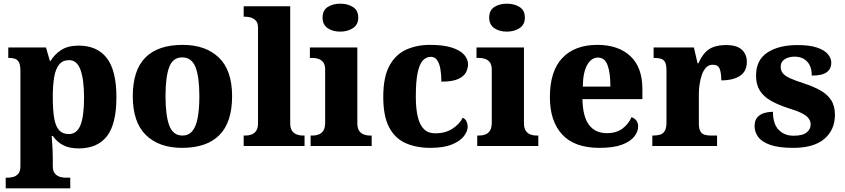

<svg xmlns="http://www.w3.org/2000/svg" viewBox="-20 -794 4592 1044"><path d="M11 230V172H24Q36 172 52 168Q68 164 79.5 150.5Q91 137 91 110V-408Q91 -439 83.5 -454Q76 -469 62.5 -474Q49 -479 31 -479H25V-536H230L251 -463H255Q277 -499 313.5 -522.5Q350 -546 408 -546Q508 -546 560.5 -478.5Q613 -411 613 -265Q613 -120 561.5 -53.5Q510 13 408 13Q356 13 322.5 -5Q289 -23 267 -55H261Q262 -39 263.5 -18.5Q265 2 266 22Q267 42 267 60V108Q267 136 278.5 149.5Q290 163 306 167.5Q322 172 333 172H362V230ZM354 -65Q398 -65 417.5 -113.5Q437 -162 437 -263Q437 -360 418 -413.5Q399 -467 356 -467Q321 -467 301.5 -443Q282 -419 274.5 -374Q267 -329 267 -265Q267 -196 274.5 -152Q282 -108 301 -86.5Q320 -65 354 -65Z M970 10Q845 10 773.5 -59.5Q702 -129 702 -271Q702 -412 770.5 -481Q839 -550 973 -550Q1098 -550 1170 -481Q1242 -412 1242 -271Q1242 -129 1173 -59.5Q1104 10 970 10ZM972 -57Q1006 -57 1026 -81.5Q1046 -106 1055 -153.5Q1064 -201 1064 -271Q1064 -376 1043 -429Q1022 -482 971 -482Q920 -482 900 -429Q880 -376 880 -271Q880 -166 900.5 -111.5Q921 -57 972 -57Z M1305 0V-57H1316Q1333 -57 1348.5 -63Q1364 -69 1373.5 -83.5Q1383 -98 1383 -125V-644Q1383 -670 1370.5 -682.5Q1358 -695 1342.5 -699Q1327 -703 1316 -703H1305V-760H1558V-125Q1558 -98 1567.5 -83.5Q1577 -69 1593 -63Q1609 -57 1625 -57H1636V0Z M1669 0V-57H1681Q1698 -57 1713.5 -63Q1729 -69 1738.5 -84Q1748 -99 1748 -127V-415Q1748 -441 1738 -454.5Q1728 -468 1712.5 -473.5Q1697 -479 1681 -479H1665V-536H1923V-125Q1923 -98 1932.5 -83.5Q1942 -69 1957.5 -63Q1973 -57 1989 -57H2001V0ZM1830 -622Q1789 -622 1761.5 -641Q1734 -660 1734 -698Q1734 -738 1762 -756Q1790 -774 1831 -774Q1870 -774 1899 -756Q1928 -738 1928 -698Q1928 -660 1899 -641Q1870 -622 1830 -622Z M2320 10Q2244 10 2186 -15.5Q2128 -41 2096 -101.5Q2064 -162 2064 -267Q2064 -375 2097.5 -436.5Q2131 -498 2188.5 -524Q2246 -550 2317 -550Q2392 -550 2437.5 -535Q2483 -520 2504 -496Q2525 -472 2525 -444Q2525 -424 2514.5 -402Q2504 -380 2472.5 -365Q2441 -350 2380 -350Q2380 -386 2375 -416.5Q2370 -447 2357.5 -466Q2345 -485 2323 -485Q2298 -485 2279.5 -465.5Q2261 -446 2251 -399Q2241 -352 2241 -268Q2241 -202 2252 -157.5Q2263 -113 2286 -91Q2309 -69 2347 -69Q2401 -69 2440 -94Q2479 -119 2496 -154Q2511 -147 2517 -133Q2523 -119 2523 -105Q2523 -80 2502 -53Q2481 -26 2436.5 -8Q2392 10 2320 10Z M2575 0V-57H2587Q2604 -57 2619.5 -63Q2635 -69 2644.5 -84Q2654 -99 2654 -127V-415Q2654 -441 2644 -454.5Q2634 -468 2618.5 -473.5Q2603 -479 2587 -479H2571V-536H2829V-125Q2829 -98 2838.5 -83.5Q2848 -69 2863.5 -63Q2879 -57 2895 -57H2907V0ZM2736 -622Q2695 -622 2667.5 -641Q2640 -660 2640 -698Q2640 -738 2668 -756Q2696 -774 2737 -774Q2776 -774 2805 -756Q2834 -738 2834 -698Q2834 -660 2805 -641Q2776 -622 2736 -622Z M3240 10Q3104 10 3037 -62.5Q2970 -135 2970 -266Q2970 -407 3037.5 -478.5Q3105 -550 3228 -550Q3342 -550 3407.5 -489Q3473 -428 3473 -309V-255H3147Q3149 -159 3183 -114.5Q3217 -70 3280 -70Q3332 -70 3365 -95Q3398 -120 3414 -157Q3431 -151 3440.5 -138Q3450 -125 3450 -107Q3450 -78 3428.5 -51Q3407 -24 3361 -7Q3315 10 3240 10ZM3299 -323Q3299 -399 3283.5 -440Q3268 -481 3232 -481Q3195 -481 3172.5 -440.5Q3150 -400 3149 -323Z M3527 0V-57H3531Q3554 -57 3570 -62Q3586 -67 3595 -82.5Q3604 -98 3604 -129V-411Q3604 -441 3596.5 -455.5Q3589 -470 3574 -474.5Q3559 -479 3537 -479H3534V-536H3753L3773 -450H3778Q3793 -485 3813 -507Q3833 -529 3861 -539Q3889 -549 3929 -549Q3987 -549 4014 -523.5Q4041 -498 4041 -458Q4041 -406 4003.5 -381.5Q3966 -357 3902 -357Q3902 -398 3893 -420Q3884 -442 3856 -442Q3834 -442 3819.5 -427Q3805 -412 3796.5 -387.5Q3788 -363 3784 -335.5Q3780 -308 3780 -285V-124Q3780 -95 3788 -80.5Q3796 -66 3811 -61.5Q3826 -57 3845 -57H3879V0Z M4294 10Q4215 10 4169 -6Q4123 -22 4103 -49Q4083 -76 4083 -108Q4083 -139 4098 -156Q4113 -173 4136 -179.5Q4159 -186 4183 -186Q4183 -120 4214 -88Q4245 -56 4295 -56Q4345 -56 4366.5 -74Q4388 -92 4388 -117Q4388 -137 4375.5 -152Q4363 -167 4336.5 -180Q4310 -193 4266 -206Q4208 -225 4169.5 -247.5Q4131 -270 4111 -302.5Q4091 -335 4091 -383Q4091 -468 4153 -508.5Q4215 -549 4317 -549Q4383 -549 4423.5 -535Q4464 -521 4482 -499Q4500 -477 4500 -454Q4500 -419 4475 -401Q4450 -383 4394 -383Q4394 -433 4368.5 -459.5Q4343 -486 4301 -486Q4269 -486 4247 -472Q4225 -458 4225 -431Q4225 -411 4236 -396.5Q4247 -382 4275 -369Q4303 -356 4353 -340Q4402 -324 4440 -303Q4478 -282 4499 -250Q4520 -218 4520 -170Q4520 -88 4462.5 -39Q4405 10 4294 10Z"/></svg>

Font: Noto Serif Gujarati ExtraBold
Style: Regular
Weight: 800
Version: Version 2.102